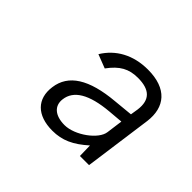

<svg xmlns="http://www.w3.org/2000/svg" viewBox="-87 -852 580 580"><g transform="rotate(45 202.5 -562.5)"><path d="M184 -395C226 -395 258 -410 296 -444L297 -400H336L366 -618C375 -686 339 -730 258 -730C195 -730 147 -703 119 -657L163 -640C190 -677 216 -691 254 -691C304 -691 327 -670 321 -623L317 -598L255 -592C153 -583 99 -549 91 -488C83 -431 118 -395 184 -395ZM198 -433C157 -433 135 -453 139 -484C144 -526 185 -551 265 -558L312 -562L305 -510C301 -476 242 -433 198 -433Z"/></g></svg>

Font: United Sans ExtraLight
Style: Italic
Weight: 200
Italic angle: -8°
Designer: Pablo Impallari, Rodrigo Fuenzalida (Modified by Dan O. Williams)
Version: Version 1.000;PS 001.000;hotconv 1.0.88;makeotf.lib2.5.64775